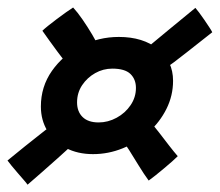

<svg xmlns="http://www.w3.org/2000/svg" viewBox="-54 -527 586 512"><path d="M19.5 -34.5Q16.5 -39 9 -47.5Q1.5 -56 -7.2 -66.2Q-16 -76.5 -23.5 -85.5Q-31 -94.5 -34 -99Q-13 -116 12.5 -136.8Q38 -157.5 64.5 -178Q91 -198.5 113.5 -215.5L170.5 -169Q160.5 -160 141.5 -142.8Q122.5 -125.5 99.8 -105Q77 -84.5 55.5 -65.8Q34 -47 19.5 -34.5ZM342.5 -45.5Q330 -62.5 316.2 -85Q302.5 -107.5 290.2 -127Q278 -146.5 270 -154.5L344.5 -205Q357 -190.5 370.8 -172.8Q384.5 -155 397.2 -138.5Q410 -122 420 -110.5Q415 -105.5 405 -96.5Q395 -87.5 383.2 -77.8Q371.5 -68 360.5 -59.2Q349.5 -50.5 342.5 -45.5ZM142 -335Q121 -359.5 98.8 -389.8Q76.5 -420 59 -445Q63.5 -449.5 74 -458Q84.5 -466.5 97.5 -476.2Q110.5 -486 122.5 -494.5Q134.5 -503 141 -507Q153 -494 166.2 -474.8Q179.5 -455.5 192 -434.5Q204.5 -413.5 213 -394.5ZM377 -337.5 332.5 -395Q360 -418 396.2 -447.8Q432.5 -477.5 467 -506Q470 -502.5 476.8 -493.8Q483.5 -485 490.8 -474.2Q498 -463.5 504 -454.5Q510 -445.5 512 -441Q477.5 -414 443.2 -386.8Q409 -359.5 377 -337.5ZM194 -116Q153 -116 121.5 -132.5Q90 -149 72.5 -177.8Q55 -206.5 55 -243Q55 -296 84.5 -338Q114 -380 161.5 -404.2Q209 -428.5 263 -428.5Q327.5 -428.5 367.5 -396.2Q407.5 -364 407.5 -311.5Q407.5 -272 389.8 -236.5Q372 -201 341.8 -174Q311.5 -147 273.2 -131.5Q235 -116 194 -116ZM209 -200.5Q234 -200.5 257 -213Q280 -225.5 294.2 -246.5Q308.5 -267.5 308.5 -292.5Q308.5 -315.5 293.8 -329.8Q279 -344 245.5 -344Q221 -344 199.8 -332Q178.5 -320 165 -299.8Q151.5 -279.5 151.5 -254Q151.5 -229.5 166.2 -215Q181 -200.5 209 -200.5Z"/></svg>

Font: Grandstander Thin Medium
Style: Italic
Weight: 500
Italic angle: -15°
Version: Version 1.200